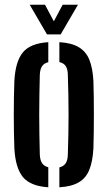

<svg xmlns="http://www.w3.org/2000/svg" viewBox="-20 -787 458 815"><path d="M41 -157Q40 -185.5 39.2 -222.5Q38.5 -259.5 38.5 -299Q38.5 -338.5 39.2 -376Q40 -413.5 41 -443.5Q45.5 -526 77 -564.5Q108.5 -603 185 -608V-523Q166.5 -518.5 158.2 -505.5Q150 -492.5 149 -469.5Q148 -425.5 147.2 -383.5Q146.5 -341.5 146.5 -300Q146.5 -258.5 147.2 -216.5Q148 -174.5 149 -131Q150 -107.5 158.5 -94.5Q167 -81.5 185 -77V8Q109 3 77.2 -35.5Q45.5 -74 41 -157ZM232 8V-76.5Q250.5 -81 259 -94.2Q267.5 -107.5 268 -131Q269.5 -175 270.2 -217Q271 -259 271 -300.5Q271 -342 270.2 -383.8Q269.5 -425.5 268 -469.5Q267.5 -493.5 259.2 -506.2Q251 -519 232 -523.5V-608Q283.5 -605 314.2 -586.8Q345 -568.5 359.2 -533.5Q373.5 -498.5 376.5 -443.5Q377.5 -414.5 378 -377.8Q378.5 -341 378.5 -301.2Q378.5 -261.5 378 -224.2Q377.5 -187 376.5 -157Q373.5 -102 359.2 -66.5Q345 -31 314.2 -13Q283.5 5 232 8ZM179.5 -641 106 -767H171L208.5 -696.5L246 -767H311L237.5 -641Z"/></svg>

Font: Big Shoulders Stencil Display Thin
Style: Bold
Weight: 700
Version: Version 2.001